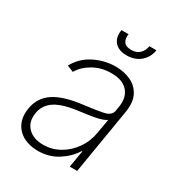

<svg xmlns="http://www.w3.org/2000/svg" viewBox="-175 -842 900 969"><g transform="rotate(30 274.5 -357.5)"><path d="M187.5 11.7Q140.6 11.7 104.4 -7.1Q68.2 -25.9 50.4 -62.1Q32.7 -98.4 40.8 -150.2Q52.6 -218.4 108 -255.1Q163.4 -291.9 274.5 -305Q338.1 -312.5 380.7 -321.2Q423.3 -329.9 428.6 -361.2L432.2 -383.9Q442.5 -443.2 412.1 -478.5Q381.7 -513.8 315.7 -513.8Q257.8 -513.8 211.6 -487.7Q165.5 -461.6 142.4 -421.9L104.8 -437.1Q137.8 -496.1 196.4 -524.9Q255 -553.6 318.2 -553.6Q366.8 -553.6 406.1 -535.3Q445.3 -517 465 -478.9Q484.7 -440.7 474.8 -381L411.6 0H368.3L384.9 -98.4H381.7Q353.3 -52.6 302.9 -20.4Q252.5 11.7 187.5 11.7ZM195.7 -28.4Q246.8 -28.4 291 -53.4Q335.2 -78.5 365.6 -122.2Q396 -165.8 404.8 -221.2L418.7 -301.5Q399.5 -287.3 356.4 -279.3Q313.2 -271.3 273.1 -266.7Q182.2 -256 137.4 -227.8Q92.7 -199.6 83.8 -148.8Q74.9 -93 106.7 -60.7Q138.5 -28.4 195.7 -28.4ZM412.6 -727.3H453.8Q446.4 -683.2 414.6 -656.4Q382.8 -629.6 335.2 -629.6Q288 -629.6 265.3 -656.4Q242.5 -683.2 250 -727.3H291.2Q286.6 -699.2 298.5 -682.2Q310.4 -665.1 341.3 -665.1Q372.2 -665.1 390.1 -682.2Q408 -699.2 412.6 -727.3Z"/></g></svg>

Font: Inter Extra Light  BETA
Style: Italic
Weight: 200
Italic angle: 9.39999°
Designer: Rasmus Andersson
Foundry: rsms
Version: Version 3.011;git-f93a4a705